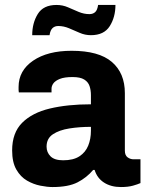

<svg xmlns="http://www.w3.org/2000/svg" viewBox="-20 -743 596 775"><path d="M192 12Q171 12 143 6.5Q115 1 89 -14Q63 -29 46 -58.5Q29 -88 29 -136Q29 -207 69.5 -247.5Q110 -288 181.5 -305Q253 -322 347 -322V-359Q347 -379 341.5 -395.5Q336 -412 320 -422Q304 -432 273 -432Q240 -432 221.5 -424.5Q203 -417 195.5 -406.5Q188 -396 188 -385V-370H56Q55 -374 55 -379.5Q55 -385 55 -392Q55 -458 113.5 -498Q172 -538 269 -538Q379 -538 431.5 -493Q484 -448 484 -367V-135Q484 -116 495 -108Q506 -100 519 -100H547V-4Q536 1 516.5 6.5Q497 12 468 12Q428 12 400 -6Q372 -24 362 -57H356Q330 -26 293 -7Q256 12 192 12ZM235 -96Q276 -96 300.5 -112Q325 -128 336 -155Q347 -182 347 -215V-231Q301 -231 260 -224.5Q219 -218 193.5 -201Q168 -184 168 -151Q168 -128 184 -112Q200 -96 235 -96ZM110 -601Q110 -650 132.5 -686.5Q155 -723 208 -723Q233 -723 254.5 -713.5Q276 -704 297.5 -695Q319 -686 341 -686Q355 -686 364 -694Q373 -702 376 -723H446Q446 -674 423 -637.5Q400 -601 347 -601Q323 -601 301.5 -610.5Q280 -620 258.5 -629Q237 -638 215 -638Q201 -638 192 -629.5Q183 -621 180 -601Z"/></svg>

Font: Archivo VF Beta
Style: Regular
Weight: 400
Designer: Hector Gatti
Foundry: Omnibus-Type
Version: Version 1.002